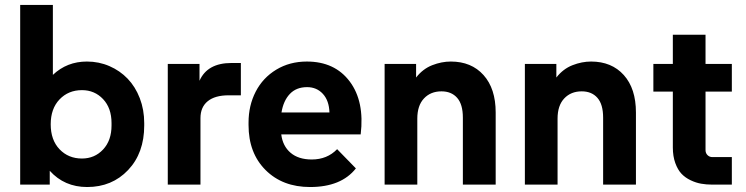

<svg xmlns="http://www.w3.org/2000/svg" viewBox="-20 -750 3029 780"><path d="M334 9.8Q241.7 9.8 182.1 -56.2V0H62V-730H194.8V-445.8Q252 -500 333 -500Q381.8 -500 424.6 -481.4Q467.3 -462.9 498.5 -430.4Q529.8 -397.9 547.9 -351.1Q565.9 -304.2 565.9 -250V-240.2Q565.9 -128.4 500.5 -59.3Q435.1 9.8 334 9.8ZM313 -106Q364.3 -106 398.7 -142.6Q433.1 -179.2 433.1 -240.2V-250Q433.1 -311 398.7 -347.4Q364.3 -383.8 313 -383.8Q257.8 -383.8 221.9 -346.2Q186 -308.6 186 -245.1Q186 -181.2 221.9 -143.6Q257.8 -106 313 -106Z M661.6 0V-490.2H790.5V-421.9Q822.3 -494.1 920.4 -494.1H958.5V-362.8H908.7Q853.5 -362.8 824 -338.9Q794.4 -314.9 794.4 -270V0Z M1239.7 9.8Q1127.9 9.8 1058.8 -59.3Q989.7 -128.4 989.7 -242.2V-252Q989.7 -321.3 1018.8 -377.7Q1047.9 -434.1 1102.3 -467Q1156.7 -500 1226.6 -500Q1339.8 -500 1400.6 -419.2Q1461.4 -338.4 1445.3 -204.1H1122.6Q1128.4 -156.7 1160.4 -129.4Q1192.4 -102.1 1246.6 -102.1Q1309.1 -102.1 1349.6 -144L1425.8 -65.9Q1366.2 9.8 1239.7 9.8ZM1227.5 -396Q1183.6 -396 1157.5 -368.4Q1131.3 -340.8 1123.5 -293H1318.4Q1316.9 -341.3 1291.7 -368.7Q1266.6 -396 1227.5 -396Z M1542.5 0V-490.2H1670.4V-435.1Q1697.8 -470.2 1735.8 -485.1Q1773.9 -500 1811.5 -500Q1895 -500 1944.3 -445.1Q1993.7 -390.1 1993.7 -293V0H1860.4V-272Q1860.4 -326.2 1837.2 -352.5Q1814 -378.9 1773.4 -378.9Q1729.5 -378.9 1702.4 -350.1Q1675.3 -321.3 1675.3 -268.1V0Z M2112.3 0V-490.2H2240.2V-435.1Q2267.6 -470.2 2305.7 -485.1Q2343.8 -500 2381.3 -500Q2464.8 -500 2514.2 -445.1Q2563.5 -390.1 2563.5 -293V0H2430.2V-272Q2430.2 -326.2 2407 -352.5Q2383.8 -378.9 2343.3 -378.9Q2299.3 -378.9 2272.2 -350.1Q2245.1 -321.3 2245.1 -268.1V0Z M2873 0Q2849.6 0 2828.6 -3.7Q2807.6 -7.3 2785.9 -17.6Q2764.2 -27.8 2748.8 -43.9Q2733.4 -60.1 2723.4 -87.6Q2713.4 -115.2 2713.4 -150.9V-377.9H2634.3V-490.2H2713.4V-608.9H2846.2V-490.2H2953.1V-377.9H2846.2V-140.1Q2846.2 -127.9 2854.2 -119.9Q2862.3 -111.8 2874 -111.8H2953.1V0Z"/></svg>

Font: SUSE
Style: Bold
Weight: 700
Designer: Rene Bieder
Foundry: SUSE
Version: Version 1.000